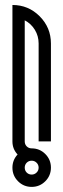

<svg xmlns="http://www.w3.org/2000/svg" viewBox="-20 -594 251 760"><path d="M29.2 -34.2V-574.3Q92.5 -574.3 137 -529.6Q181.6 -484.8 181.6 -421.9V-34.2H132.9V-421.9Q132.9 -451.5 117.9 -476.1Q102.9 -500.6 77.9 -513.5V-34.2Q77.9 -22.5 85.8 -14.6Q93.7 -6.7 105.4 -6.7Q137 -6.7 159.3 15.6Q181.6 37.9 181.6 69.6Q181.6 101.2 159.3 123.5Q137 145.8 105.4 145.8Q73.7 145.8 51.4 123.5Q29.2 101.2 29.2 69.6Q29.2 39.6 49.6 17.5Q29.2 -4.2 29.2 -34.2ZM105.4 42.1Q93.7 42.1 85.8 50Q77.9 57.9 77.9 69.6Q77.9 81.2 85.8 89.1Q93.7 97 105.4 97Q116.6 97 124.7 89.1Q132.9 81.2 132.9 69.6Q132.9 57.9 124.7 50Q116.6 42.1 105.4 42.1Z"/></svg>

Font: Marapfhont
Style: Book
Weight: 400
Version: Version 0.15